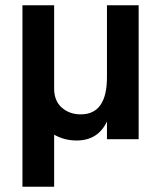

<svg xmlns="http://www.w3.org/2000/svg" viewBox="-20 -527 610 727"><path d="M385 -507H505V0H385V-67Q351 5 270 5Q224 5 185 -17V180H65V-507H185V-192Q185 -145 214 -119.5Q243 -94 286 -94Q385 -94 385 -235Z"/></svg>

Font: Hind Semibold
Style: Regular
Weight: 600
Designer: Manushi Parikh, Satya Rajpurohit
Foundry: Indian Type Foundry
Version: Version 1.201;PS 1.0;hotconv 1.0.78;makeotf.lib2.5.61930; tt